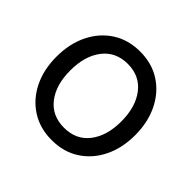

<svg xmlns="http://www.w3.org/2000/svg" viewBox="-138 -670 826 826"><g transform="rotate(45 274.5 -257.5)"><path d="M274.4 11.7Q203.1 11.7 149.2 -22.7Q95.2 -57.1 65.2 -117.7Q35.2 -178.2 35.2 -256.8Q35.2 -335.9 65.2 -397Q95.2 -458 149.2 -492.7Q203.1 -527.3 274.4 -527.3Q346.2 -527.3 399.9 -492.7Q453.6 -458 483.6 -397Q513.7 -335.9 513.7 -256.8Q513.7 -178.2 483.6 -117.7Q453.6 -57.1 399.9 -22.7Q346.2 11.7 274.4 11.7ZM274.4 -63.5Q347.7 -63.5 388.7 -116.5Q429.7 -169.4 429.7 -256.8Q429.7 -345.2 388.4 -398.7Q347.2 -452.1 274.4 -452.1Q201.7 -452.1 160.4 -398.9Q119.1 -345.7 119.1 -256.8Q119.1 -168.9 160.2 -116.2Q201.2 -63.5 274.4 -63.5Z"/></g></svg>

Font: Inter Display
Style: Regular
Weight: 400
Designer: Rasmus Andersson
Foundry: rsms
Version: Version 4.000;git-37864ae